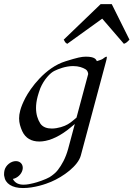

<svg xmlns="http://www.w3.org/2000/svg" viewBox="-22 -698 659 947"><path d="M616.5 -502.4 529.2 -677.7H474.5L292.3 -502.4C298.4 -492.2 299 -487.3 309.8 -481.9L482.2 -606L589.1 -481.9C600.5 -486.3 603.6 -488.8 616.5 -502.4ZM503.8 -418.5C497.9 -418.5 490.1 -411.1 484.2 -407.2C479.4 -403.8 462.9 -398.9 455.9 -396.5C451.4 -405.3 445.7 -418.5 401.3 -418.5C380.3 -418.5 360 -414.1 302 -396C199.4 -364.7 127.1 -260.7 103.2 -215.3C90.9 -191.4 82.6 -171.4 77.8 -153.3C73.9 -138.8 72.2 -126 72.2 -114.2C72.2 -90.6 78.9 -71.1 87.5 -51.3C103.9 -15.6 133.9 0 172 0C211 0 258.1 -17.1 309.4 -55.7C319.5 -64 333.6 -74.7 347 -86.4L314.3 35.6C301.8 82 282.5 115.7 263.2 140.6C254 152.8 237.7 166.5 222.5 175.8C204.5 186.5 160.9 201.7 142.7 205.6C130.7 208.5 112.5 212.9 94.4 212.9C72.9 212.9 52.6 206.5 41.4 184.6C62.5 180.7 83 162.6 88.7 141.1C89.8 137.2 90.3 133.3 90.3 129.7C90.3 110.8 76.7 96.7 56.2 96.7C31.8 96.7 6.9 116.7 0.4 141.1C-1 146.1 -2 154.3 -2 161.4C-2 165.3 -1.7 168.9 -0.9 171.4C4 207.5 37.7 229.5 91.4 229.5C147.1 229.5 203.6 210 230 198.7C290.1 173.3 362.9 120.1 376.5 69.3L500.9 -395C503 -402.6 505 -411.2 505 -415.5C505 -417.4 504.7 -418.5 503.8 -418.5ZM247.9 -349.1C264.2 -356.9 300.5 -372.1 338.5 -372.1C366.4 -372.1 385.9 -364.7 399.8 -356.4C407.8 -351.6 411.9 -343.3 413 -333L355.3 -117.7C341.8 -105.5 324 -91.8 312.4 -85C296.1 -75.2 263.3 -64 233.5 -64C210.6 -64 189.3 -70.3 176.7 -88.9C164.1 -108.8 155.7 -133.9 155.7 -165.5C155.7 -182.7 158.2 -201.9 163.9 -223.1C167.3 -235.8 171.7 -248.5 177 -263.2C194.6 -305.2 225.8 -339.4 247.9 -349.1Z"/></svg>

Font: Pierce
Style: Oblique
Weight: 400
Italic angle: -15°
Version: Version 0.2.0